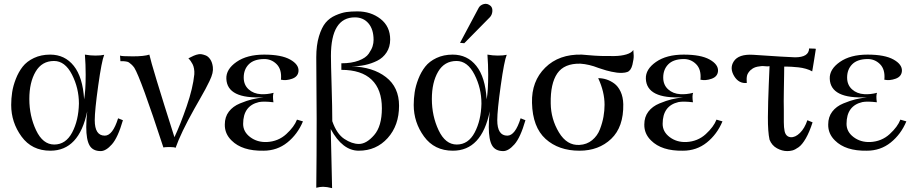

<svg xmlns="http://www.w3.org/2000/svg" viewBox="-20 -766 4743 995"><path d="M617 -143Q591 -53 560 -18Q529 17 502 17Q461 17 444 -12.5Q427 -42 427 -108Q427 -146 432 -189Q390 15 241 15Q145 15 91.5 -58.5Q38 -132 38 -222Q38 -255 43 -288Q48 -321 62 -357Q76 -393 97.5 -420.5Q119 -448 156 -465.5Q193 -483 240 -483Q316 -483 362.5 -424.5Q409 -366 416 -251Q424 -297 424 -379Q424 -431 420 -483Q448 -478 474 -478Q503 -478 520 -482Q507 -451 489 -322.5Q471 -194 471 -143Q471 -63 523 -63Q564 -63 592 -153ZM389 -229Q389 -309 353 -379.5Q317 -450 260 -450Q197 -450 164.5 -394.5Q132 -339 132 -253Q132 -165 167 -91Q202 -17 261 -17Q321 -17 354 -79.5Q387 -142 389 -229Z M1083 -419Q1085 -404 1081 -386.5Q1077 -369 1065.5 -345.5Q1054 -322 1044.5 -304Q1035 -286 1016 -253Q997 -220 987 -202Q917 -77 890 0Q883 -4 859.5 -4Q836 -4 827 -2V-1Q709 -362 676 -415Q669 -425 661 -432Q653 -439 648 -442.5Q643 -446 632.5 -447.5Q622 -449 619 -449Q616 -449 604 -449L602 -478Q609 -474 668 -474Q727 -474 754 -483Q766 -426 884 -55Q915 -121 947.5 -215.5Q980 -310 987 -381Q988 -396 985.5 -410Q983 -424 978 -433.5Q973 -443 968 -450Q963 -457 960 -460L956 -463L963 -467Q970 -471 983.5 -477Q997 -483 1010 -485Q1016 -486 1024 -485Q1032 -484 1045.5 -479Q1059 -474 1069.5 -458.5Q1080 -443 1083 -419Z M1550 -137Q1522 -70 1469 -27.5Q1416 15 1345 15Q1235 17 1180 -38Q1144 -73 1145 -121Q1145 -160 1166 -187.5Q1187 -215 1223.5 -230Q1260 -245 1285.5 -251Q1311 -257 1346 -262Q1157 -252 1153 -358Q1151 -407 1205.5 -445Q1260 -483 1349 -483Q1438 -483 1483.5 -457.5Q1529 -432 1527 -398Q1525 -369 1494 -358Q1463 -347 1436 -353V-352L1435 -353H1436Q1441 -406 1413.5 -433.5Q1386 -461 1347 -460Q1295 -459 1269 -432.5Q1243 -406 1243 -364Q1243 -326 1268.5 -303Q1294 -280 1332 -278Q1363 -276 1398 -285Q1392 -271 1397 -236Q1347 -242 1322 -237Q1240 -218 1240 -124Q1240 -83 1276.5 -55.5Q1313 -28 1363 -30Q1422 -33 1463.5 -71Q1505 -109 1519 -146Z M1802 -422Q1912 -419 1980 -366.5Q2048 -314 2048 -218Q2048 -116 1989 -50.5Q1930 15 1839 15Q1755 15 1694 -97Q1696 -42 1698 74.5Q1700 191 1701 209Q1673 202 1654 202Q1639 202 1619 207Q1621 50 1621 -151Q1621 -200 1620 -307.5Q1619 -415 1619 -469Q1619 -532 1633 -578Q1647 -624 1667.5 -648.5Q1688 -673 1719 -686.5Q1750 -700 1774.5 -703.5Q1799 -707 1832 -707Q1902 -707 1952 -668Q2002 -629 2002 -561Q2002 -523 1983.5 -494.5Q1965 -466 1934.5 -451Q1904 -436 1871 -429Q1838 -422 1802 -422ZM1959 -205Q1959 -302 1906 -353Q1853 -404 1749 -404V-418V-438Q1802 -438 1839 -452Q1876 -466 1891 -488Q1906 -510 1911 -526.5Q1916 -543 1916 -559Q1916 -614 1889.5 -645Q1863 -676 1819 -676Q1695 -676 1695 -476Q1695 -437 1698.5 -321.5Q1702 -206 1702 -139V-138Q1725 -72 1764.5 -46Q1804 -20 1840 -20Q1879 -20 1919 -66Q1959 -112 1959 -205Z M2523 -735Q2533 -725 2531.5 -707Q2530 -689 2519 -677L2386 -542L2364 -544L2461 -726Q2469 -740 2487.5 -745Q2506 -750 2523 -735ZM2703 -143Q2677 -53 2646 -18Q2615 17 2588 17Q2547 17 2530 -12.5Q2513 -42 2513 -108Q2513 -146 2518 -189Q2476 15 2327 15Q2231 15 2177.5 -58.5Q2124 -132 2124 -222Q2124 -255 2129 -288Q2134 -321 2148 -357Q2162 -393 2183.5 -420.5Q2205 -448 2242 -465.5Q2279 -483 2326 -483Q2402 -483 2448.5 -424.5Q2495 -366 2502 -251Q2510 -297 2510 -379Q2510 -431 2506 -483Q2534 -478 2560 -478Q2589 -478 2606 -482Q2593 -451 2575 -322.5Q2557 -194 2557 -143Q2557 -63 2609 -63Q2650 -63 2678 -153ZM2475 -229Q2475 -309 2439 -379.5Q2403 -450 2346 -450Q2283 -450 2250.5 -394.5Q2218 -339 2218 -253Q2218 -165 2253 -91Q2288 -17 2347 -17Q2407 -17 2440 -79.5Q2473 -142 2475 -229Z M3262 -507Q3263 -496 3264 -479Q3265 -462 3257.5 -431Q3250 -400 3231 -393Q3220 -389 3205 -388.5Q3190 -388 3177.5 -389.5Q3165 -391 3148.5 -394.5Q3132 -398 3122 -401Q3112 -404 3098 -408.5Q3084 -413 3081 -414Q3033 -433 2988 -436Q2904 -438 2868 -385.5Q2832 -333 2834 -230Q2835 -149 2876.5 -80Q2918 -11 2983 -15Q3021 -17 3048.5 -39.5Q3076 -62 3089 -96Q3102 -130 3107.5 -161.5Q3113 -193 3113 -223Q3113 -290 3080 -361Q3101 -361 3122 -354.5Q3143 -348 3163 -333.5Q3183 -319 3196 -291.5Q3209 -264 3210 -226Q3212 -108 3147.5 -46.5Q3083 15 2983 15Q2875 15 2807.5 -46Q2740 -107 2737 -233Q2734 -345 2805.5 -415.5Q2877 -486 2995 -483Q2999 -483 3031 -480Q3063 -477 3094.5 -476Q3126 -475 3162.5 -475.5Q3199 -476 3226 -484Q3253 -492 3262 -507Z M3724 -137Q3696 -70 3643 -27.5Q3590 15 3519 15Q3409 17 3354 -38Q3318 -73 3319 -121Q3319 -160 3340 -187.5Q3361 -215 3397.5 -230Q3434 -245 3459.5 -251Q3485 -257 3520 -262Q3331 -252 3327 -358Q3325 -407 3379.5 -445Q3434 -483 3523 -483Q3612 -483 3657.5 -457.5Q3703 -432 3701 -398Q3699 -369 3668 -358Q3637 -347 3610 -353V-352L3609 -353H3610Q3615 -406 3587.5 -433.5Q3560 -461 3521 -460Q3469 -459 3443 -432.5Q3417 -406 3417 -364Q3417 -326 3442.5 -303Q3468 -280 3506 -278Q3537 -276 3572 -285Q3566 -271 3571 -236Q3521 -242 3496 -237Q3414 -218 3414 -124Q3414 -83 3450.5 -55.5Q3487 -28 3537 -30Q3596 -33 3637.5 -71Q3679 -109 3693 -146Z M4208 -513Q4207 -506 4205 -493.5Q4203 -481 4199 -455.5Q4195 -430 4192 -413L4189 -396Q4176 -404 4156.5 -409.5Q4137 -415 4118 -417Q4099 -419 4082 -420Q4065 -421 4054 -421H4044Q4044 -420 4043.5 -378.5Q4043 -337 4042 -288Q4041 -239 4042 -198Q4042 -180 4042 -163.5Q4042 -147 4042 -133Q4042 -119 4043 -107.5Q4044 -96 4046 -86.5Q4048 -77 4052 -70.5Q4056 -64 4062 -60Q4068 -56 4077 -55Q4101 -53 4125.5 -77Q4150 -101 4164 -143L4191 -132Q4175 -82 4156 -49Q4137 -16 4118.5 -3Q4100 10 4087 13.5Q4074 17 4060 17Q4033 17 4006.5 2.5Q3980 -12 3968 -42Q3959 -83 3959.5 -159Q3960 -235 3964 -328.5Q3968 -422 3968 -423Q3958 -421 3942.5 -423Q3927 -425 3905.5 -420.5Q3884 -416 3872 -404V-405Q3855 -389 3851.5 -374.5Q3848 -360 3850 -336Q3809 -332 3785 -371Q3760 -412 3782 -447Q3807 -487 3884 -482Q4060 -470 4100 -469Q4172 -469 4173 -515Q4174 -515 4183 -514.5Q4192 -514 4200 -514Z M4677 -137Q4649 -70 4596 -27.5Q4543 15 4472 15Q4362 17 4307 -38Q4271 -73 4272 -121Q4272 -160 4293 -187.5Q4314 -215 4350.5 -230Q4387 -245 4412.5 -251Q4438 -257 4473 -262Q4284 -252 4280 -358Q4278 -407 4332.5 -445Q4387 -483 4476 -483Q4565 -483 4610.5 -457.5Q4656 -432 4654 -398Q4652 -369 4621 -358Q4590 -347 4563 -353V-352L4562 -353H4563Q4568 -406 4540.5 -433.5Q4513 -461 4474 -460Q4422 -459 4396 -432.5Q4370 -406 4370 -364Q4370 -326 4395.5 -303Q4421 -280 4459 -278Q4490 -276 4525 -285Q4519 -271 4524 -236Q4474 -242 4449 -237Q4367 -218 4367 -124Q4367 -83 4403.5 -55.5Q4440 -28 4490 -30Q4549 -33 4590.5 -71Q4632 -109 4646 -146Z"/></svg>

Font: GFS Artemisia
Style: Regular
Weight: 400
Designer: Takis Katsoulidis and George D. Matthiopoulos
Foundry: Takis Katsoulidis and George D. Matthiopoulos
Version: Version 1.0